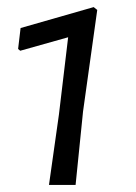

<svg xmlns="http://www.w3.org/2000/svg" viewBox="-20 -521 383 541"><path d="M244 -501 254 -493 214 -207 193 0H118L146 -198L172 -416L37 -378L31 -383L38 -442Z"/></svg>

Font: Alegreya Sans
Style: Italic
Weight: 400
Italic angle: -7°
Designer: Juan Pablo del Peral
Foundry: Huerta Tipografica
Version: Version 2.007